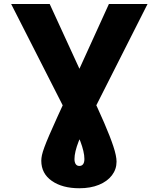

<svg xmlns="http://www.w3.org/2000/svg" viewBox="-20 -748 813 983"><path d="M37.1 -727.5H234.4L435.5 -289.6Q481.9 -191.9 513.2 -119.6Q544.4 -47.4 560.5 1.7Q576.7 50.8 576.7 79.6Q576.7 118.7 553 149.7Q529.3 180.7 486.6 198.2Q443.8 215.8 386.2 215.8Q299.3 215.8 245.4 178.2Q191.4 140.6 191.4 74.7Q191.4 62 194.8 46.1Q198.2 30.3 207.3 5.6Q216.3 -19 232.7 -57.1Q249 -95.2 274.9 -151.9Q300.8 -208.5 338.4 -290L537.6 -727.5H735.4L405.8 -75.7Q392.1 -48.3 382.1 -22.7Q372.1 2.9 366.7 25.6Q361.3 48.3 361.3 66.4Q361.3 83 367.7 92.3Q374 101.6 386.2 101.6Q398.9 101.6 405.5 92.5Q412.1 83.5 412.1 65.9Q412.1 47.4 406.7 24.7Q401.4 2 391.6 -23.9Q381.8 -49.8 368.7 -75.7Z"/></svg>

Font: Inter 17pt ExtraBold
Style: Regular
Weight: 800
Version: Version 4.001;git-66647c0bb